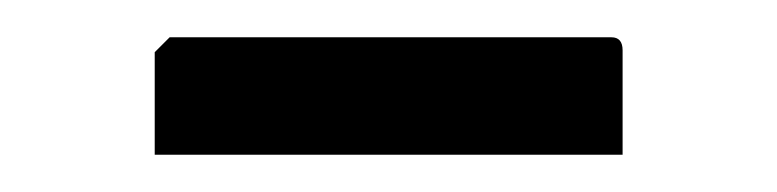

<svg xmlns="http://www.w3.org/2000/svg" viewBox="-20 -334 417 103"><path d="M63 -251V-306L71 -314H308Q314 -314 314 -307V-251Z"/></svg>

Font: Kreon Light Light
Style: Regular
Weight: 300
Version: Version 2.002